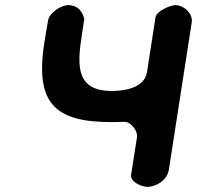

<svg xmlns="http://www.w3.org/2000/svg" viewBox="-20 -727 766 747"><path d="M466 -253C490 -252 517 -217 513 -193L490 -47C486 -20 530 0 553 0C589 0 631 -27 637 -67L726 -640C731 -675 695 -707 662 -707C643 -707 589 -684 585 -660L552 -447C542 -382 458 -373 415 -373C248 -373 288 -515 308 -653C300 -684 282 -707 246 -707C217 -707 171 -676 167 -647C164 -633 154 -570 152 -557C112 -299 216 -243 466 -253Z"/></svg>

Font: Asimov Print
Style: Regular
Weight: 500
Designer: Google
Version: Version 2.000980: 2014